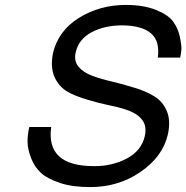

<svg xmlns="http://www.w3.org/2000/svg" viewBox="-20 -748 757 780"><path d="M568 -194Q577 -234 559 -259Q541 -284 505 -298Q471 -311 425 -320Q385 -328 335 -343Q285 -358 255 -375Q220 -395 202 -434Q184 -473 195 -531Q216 -622 300 -675Q385 -728 492 -728Q562 -728 613 -708Q663 -688 683 -661Q703 -633 710 -601Q718 -563 717 -548Q716 -533 712 -514H621Q630 -581 594 -612Q558 -644 477 -645Q405 -645 352 -617Q300 -589 288 -537Q279 -501 299 -477Q318 -454 355 -440Q390 -427 438 -416Q465 -410 528 -391Q572 -378 608 -356Q641 -336 658 -296Q674 -258 662 -202Q641 -111 550 -49Q461 12 347 12Q275 12 226 -4Q172 -22 147 -45Q120 -70 107 -104Q93 -139 92 -169Q91 -197 99 -232H188Q177 -152 220.5 -112.5Q264 -73 363 -73Q436 -73 495 -104Q554 -135 568 -194Z"/></svg>

Font: Miedinger
Style: Italic
Weight: 400
Italic angle: -13°
Version: Version 001.000